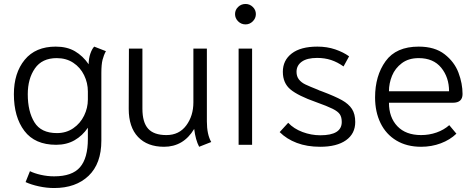

<svg xmlns="http://www.w3.org/2000/svg" viewBox="-20 -730 2402 968"><path d="M109 188 131 133Q153 144 186 151.5Q219 159 253 159Q344 159 383.5 113Q423 67 423 -29V-86Q396 -46 356 -23Q316 0 263 0Q156 0 103 -70Q50 -140 50 -255Q50 -362 104.5 -428.5Q159 -495 261 -495Q318 -495 358 -471.5Q398 -448 427 -406Q427 -435 435.5 -459.5Q444 -484 455 -495L514 -472Q503 -452 497 -428.5Q491 -405 491 -362V-21Q491 95 426.5 156.5Q362 218 253 218Q215 218 176 209.5Q137 201 109 188ZM423 -228V-269Q423 -312 404 -351Q385 -390 349.5 -413.5Q314 -437 266 -437Q192 -437 156 -385Q120 -333 120 -255Q120 -168 153.5 -113.5Q187 -59 267 -59Q314 -59 349.5 -83.5Q385 -108 404 -147Q423 -186 423 -228Z M629 -181 630 -485H698V-182Q698 -113 727 -81Q756 -49 819 -49Q883 -49 919 -97.5Q955 -146 955 -214V-485H1023V-118Q1023 -52 1045 -14L984 10Q966 -24 959 -80Q905 10 807 10Q723 10 676 -39.5Q629 -89 629 -181Z M1165 -659Q1165 -680 1180.5 -695Q1196 -710 1218 -710Q1239 -710 1254.5 -695Q1270 -680 1270 -659Q1270 -638 1254.5 -622.5Q1239 -607 1218 -607Q1196 -607 1180.5 -622.5Q1165 -638 1165 -659ZM1183 -485H1251V0H1183Z M1390 -64 1433 -111Q1461 -81 1505 -64.5Q1549 -48 1595 -48Q1703 -48 1703 -115Q1703 -139 1693.5 -153.5Q1684 -168 1657 -181.5Q1630 -195 1574 -215Q1483 -247 1444.5 -279Q1406 -311 1406 -368Q1406 -426 1451 -460.5Q1496 -495 1580 -495Q1629 -495 1670 -481Q1711 -467 1740 -446L1712 -395Q1681 -417 1649 -427.5Q1617 -438 1579 -438Q1528 -438 1501.5 -419Q1475 -400 1475 -368Q1475 -345 1487 -329.5Q1499 -314 1520 -304Q1541 -294 1584 -277Q1589 -274 1594.5 -272.5Q1600 -271 1604 -269Q1670 -244 1704 -225Q1738 -206 1754.5 -180.5Q1771 -155 1771 -115Q1771 -56 1724.5 -23Q1678 10 1594 10Q1528 10 1476.5 -9.5Q1425 -29 1390 -64Z M1871 -239Q1871 -348 1924 -421.5Q1977 -495 2091 -495Q2172 -495 2221.5 -456.5Q2271 -418 2291.5 -363.5Q2312 -309 2312 -256Q2312 -212 2263 -212H1941Q1941 -138 1983.5 -93.5Q2026 -49 2103 -49Q2144 -49 2181 -62Q2218 -75 2245 -99L2281 -56Q2249 -25 2202.5 -7.5Q2156 10 2103 10Q2031 10 1978.5 -21.5Q1926 -53 1898.5 -109.5Q1871 -166 1871 -239ZM2244 -270Q2244 -340 2204.5 -388.5Q2165 -437 2091 -437Q2040 -437 2006 -411.5Q1972 -386 1956.5 -348Q1941 -310 1941 -270Z"/></svg>

Font: Niramit Light
Style: Regular
Weight: 300
Designer: Katatrad Aksorn Co.,Ltd.
Foundry: Cadson Demak Co.,Ltd.
Version: Version 1.000; ttfautohint (v1.6)